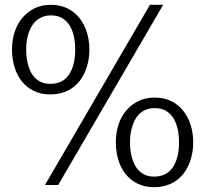

<svg xmlns="http://www.w3.org/2000/svg" viewBox="-20 -770 855 799"><path d="M167 0 604 -750H659L222 0ZM621 9Q582 9 552 -6Q522 -21 502 -46.5Q482 -72 472 -106Q462 -140 462 -178Q462 -216 472.5 -249.5Q483 -283 504 -308.5Q525 -334 555 -349Q585 -364 624 -364Q663 -364 693 -349Q723 -334 743 -308.5Q763 -283 773.5 -249.5Q784 -216 784 -178Q784 -140 773.5 -106Q763 -72 743 -46.5Q723 -21 692 -6Q661 9 621 9ZM725 -178Q725 -207 719.5 -232.5Q714 -258 702 -277.5Q690 -297 671 -308.5Q652 -320 624 -320Q598 -320 578.5 -309.5Q559 -299 546.5 -279.5Q534 -260 527.5 -234Q521 -208 521 -178Q521 -148 527 -122Q533 -96 545 -76.5Q557 -57 576 -46Q595 -35 621 -35Q673 -35 699 -73.5Q725 -112 725 -178ZM189 -377Q150 -377 120 -392Q90 -407 70 -432.5Q50 -458 40 -492Q30 -526 30 -564Q30 -602 40.5 -635.5Q51 -669 72 -694.5Q93 -720 123 -735Q153 -750 192 -750Q231 -750 261 -735Q291 -720 311 -694.5Q331 -669 341.5 -635.5Q352 -602 352 -564Q352 -526 341.5 -492Q331 -458 311 -432.5Q291 -407 260 -392Q229 -377 189 -377ZM293 -564Q293 -592 287.5 -618Q282 -644 270 -663.5Q258 -683 239 -694.5Q220 -706 192 -706Q166 -706 146.5 -695Q127 -684 114.5 -665Q102 -646 95.5 -620Q89 -594 89 -564Q89 -534 95 -507.5Q101 -481 113 -462Q125 -443 144 -432Q163 -421 189 -421Q241 -421 267 -459.5Q293 -498 293 -564Z"/></svg>

Font: Mukta Light
Style: Regular
Weight: 300
Designer: Girish Dalvi and Yashodeep Gholap
Foundry: Ek Type
Version: Version 2.538;PS 1.002;hotconv 16.6.51;makeotf.lib2.5.65220;